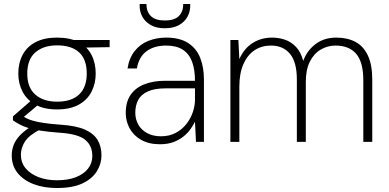

<svg xmlns="http://www.w3.org/2000/svg" viewBox="-20 -713 1953 965"><path d="M266 232Q200 232 149 212.5Q98 193 68.5 156.5Q39 120 39 68Q39 41 48.5 16Q58 -9 80.5 -33Q103 -57 144 -82L183 -63Q125 -33 105 -1Q85 31 85 64Q85 104 108.5 132.5Q132 161 173 177Q214 193 266 193Q322 193 361.5 177.5Q401 162 422.5 134.5Q444 107 444 71Q444 19 408 -10.5Q372 -40 279 -46Q224 -50 186 -56Q148 -62 122 -70Q96 -78 78 -88Q60 -98 45 -108V-128L138 -209L181 -194L84 -112L85 -134Q98 -127 110.5 -120Q123 -113 143 -107Q163 -101 197 -95.5Q231 -90 288 -86Q363 -81 407 -61.5Q451 -42 470.5 -9.5Q490 23 490 68Q490 110 467 147.5Q444 185 395 208.5Q346 232 266 232ZM266 -163Q201 -163 158 -187Q115 -211 93.5 -252Q72 -293 72 -343Q72 -396 93.5 -437Q115 -478 158.5 -501Q202 -524 266 -524Q333 -524 376 -501Q419 -478 440 -437Q461 -396 461 -343Q461 -293 440 -252Q419 -211 376 -187Q333 -163 266 -163ZM267 -202Q340 -202 378 -238.5Q416 -275 416 -343Q416 -415 377.5 -450Q339 -485 267 -485Q199 -485 158 -450Q117 -415 117 -343Q117 -273 157.5 -237.5Q198 -202 267 -202ZM356 -473 339 -512H531V-476Z M784 12Q728 12 689.5 -10Q651 -32 631.5 -68Q612 -104 612 -145Q612 -201 636.5 -236.5Q661 -272 706 -289.5Q751 -307 810 -307H960Q960 -363 945.5 -402.5Q931 -442 899 -463Q867 -484 815 -484Q755 -484 716.5 -455.5Q678 -427 668 -369H621Q629 -421 656.5 -456Q684 -491 725.5 -507.5Q767 -524 815 -524Q884 -524 926 -496.5Q968 -469 986.5 -421.5Q1005 -374 1005 -313V0H965L960 -101Q952 -85 938.5 -65.5Q925 -46 904 -28.5Q883 -11 853.5 0.5Q824 12 784 12ZM789 -28Q831 -28 863 -45Q895 -62 916.5 -89.5Q938 -117 949 -149Q960 -181 960 -212V-269H814Q756 -269 722 -253Q688 -237 674 -209.5Q660 -182 660 -146Q660 -114 675 -87Q690 -60 719.5 -44Q749 -28 789 -28ZM808 -571Q765 -571 737 -587.5Q709 -604 695.5 -629Q682 -654 682 -682V-693H716Q716 -654 738.5 -632Q761 -610 809 -610Q856 -610 878.5 -632Q901 -654 901 -693H936V-683Q936 -655 922.5 -629.5Q909 -604 880.5 -587.5Q852 -571 808 -571Z M1138 0V-512H1178L1183 -416Q1207 -470 1250 -497Q1293 -524 1348 -524Q1381 -524 1412 -513.5Q1443 -503 1467.5 -477.5Q1492 -452 1504 -407Q1523 -459 1566 -491.5Q1609 -524 1670 -524Q1726 -524 1766.5 -502.5Q1807 -481 1829 -434Q1851 -387 1851 -313V0H1806V-310Q1806 -400 1770.5 -442Q1735 -484 1666 -484Q1626 -484 1591.5 -463.5Q1557 -443 1537 -402.5Q1517 -362 1517 -302V0H1472V-313Q1472 -401 1437.5 -442.5Q1403 -484 1342 -484Q1295 -484 1259.5 -460.5Q1224 -437 1203.5 -391Q1183 -345 1183 -278V0Z"/></svg>

Font: DM Sans 12pt ExtraLight
Style: Regular
Weight: 250
Version: Version 4.004;gftools[0.9.30]